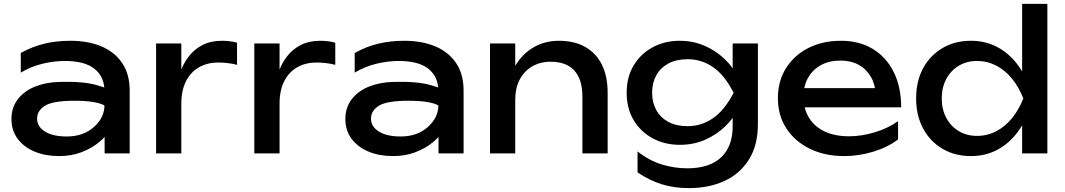

<svg xmlns="http://www.w3.org/2000/svg" viewBox="-20 -790 5488 989"><path d="M518 -322Q518 -394 467.5 -435Q417 -476 314 -476Q259 -476 200 -462Q141 -448 87 -416V-517Q146 -550 208.5 -565Q271 -580 342 -580Q434 -580 502.5 -551Q571 -522 609.5 -465Q648 -408 648 -323V0H519ZM284 -368Q409 -372 480.5 -351Q552 -330 559 -317.5Q566 -305 566 -178Q566 -153 546 -120Q526 -87 489 -56.5Q452 -26 400 -6Q348 14 284 14Q214 14 158.5 -9Q103 -32 71 -75Q39 -118 39 -177Q39 -236 71.5 -278.5Q104 -321 159.5 -343.5Q215 -366 284 -368ZM171 -179Q171 -138 211.5 -112.5Q252 -87 324 -87Q409 -87 463.5 -135.5Q518 -184 518 -247Q474 -271 363.5 -271Q253 -271 212 -245.5Q171 -220 171 -179Z M784 -566H914V-360V0H784V-385ZM1201 -570V-456Q1179 -462 1153 -465Q1127 -468 1104 -468Q1049 -468 1006 -444Q963 -420 938.5 -372.5Q914 -325 914 -256L884 -293Q888 -353 904.5 -405.5Q921 -458 950.5 -497Q980 -536 1023 -558Q1066 -580 1123 -580Q1143 -580 1164 -577.5Q1185 -575 1201 -570Z M1290 -566H1420V-360V0H1290V-385ZM1707 -570V-456Q1685 -462 1659 -465Q1633 -468 1610 -468Q1555 -468 1512 -444Q1469 -420 1444.5 -372.5Q1420 -325 1420 -256L1390 -293Q1394 -353 1410.5 -405.5Q1427 -458 1456.5 -497Q1486 -536 1529 -558Q1572 -580 1629 -580Q1649 -580 1670 -577.5Q1691 -575 1707 -570Z M2238 -322Q2238 -394 2187.5 -435Q2137 -476 2034 -476Q1979 -476 1920 -462Q1861 -448 1807 -416V-517Q1866 -550 1928.5 -565Q1991 -580 2062 -580Q2154 -580 2222.5 -551Q2291 -522 2329.5 -465Q2368 -408 2368 -323V0H2239ZM2004 -368Q2129 -372 2200.5 -351Q2272 -330 2279 -317.5Q2286 -305 2286 -178Q2286 -153 2266 -120Q2246 -87 2209 -56.5Q2172 -26 2120 -6Q2068 14 2004 14Q1934 14 1878.5 -9Q1823 -32 1791 -75Q1759 -118 1759 -177Q1759 -236 1791.5 -278.5Q1824 -321 1879.5 -343.5Q1935 -366 2004 -368ZM1891 -179Q1891 -138 1931.5 -112.5Q1972 -87 2044 -87Q2129 -87 2183.5 -135.5Q2238 -184 2238 -247Q2194 -271 2083.5 -271Q1973 -271 1932 -245.5Q1891 -220 1891 -179Z M2504 -566H2634V-362V0H2504V-381ZM2859 -580Q2939 -580 2995 -548Q3051 -516 3080.5 -456.5Q3110 -397 3110 -313V0H2980V-292Q2980 -381 2938.5 -426.5Q2897 -472 2817 -472Q2762 -472 2720.5 -447.5Q2679 -423 2656.5 -379Q2634 -335 2634 -276L2588 -301Q2597 -389 2634 -451Q2671 -513 2729 -546.5Q2787 -580 2859 -580Z M3754 -139V-239L3759 -257V-366L3754 -386V-566H3884V-151Q3884 -42 3838 31.5Q3792 105 3712 142Q3632 179 3528 179Q3452 179 3388 159Q3324 139 3264 98V-10Q3325 38 3390 57.5Q3455 77 3520 77Q3634 77 3694 21Q3754 -35 3754 -139ZM3482 -44Q3404 -44 3342 -77.5Q3280 -111 3244 -171Q3208 -231 3208 -312Q3208 -393 3244 -453Q3280 -513 3342 -546.5Q3404 -580 3482 -580Q3540 -580 3589.5 -562Q3639 -544 3678.5 -514.5Q3718 -485 3745.5 -449.5Q3773 -414 3788 -377.5Q3803 -341 3803 -311Q3803 -272 3780 -225.5Q3757 -179 3714.5 -138Q3672 -97 3613 -70.5Q3554 -44 3482 -44ZM3522 -140Q3593 -140 3652.5 -181Q3712 -222 3759 -312Q3712 -404 3652.5 -444.5Q3593 -485 3522 -485Q3464 -485 3423 -463Q3382 -441 3360.5 -402Q3339 -363 3339 -312Q3339 -262 3360.5 -223Q3382 -184 3423 -162Q3464 -140 3522 -140Z M4328 14Q4229 14 4152 -23.5Q4075 -61 4031 -128Q3987 -195 3987 -284Q3987 -372 4028.5 -438.5Q4070 -505 4143.5 -542.5Q4217 -580 4312 -580Q4407 -580 4476.5 -537.5Q4546 -495 4584 -418Q4622 -341 4622 -237H4089V-336H4557L4492 -299Q4489 -355 4465.5 -395Q4442 -435 4402.5 -456.5Q4363 -478 4309 -478Q4252 -478 4209.5 -455Q4167 -432 4143 -390.5Q4119 -349 4119 -292Q4119 -229 4147.5 -183Q4176 -137 4228.5 -112.5Q4281 -88 4353 -88Q4418 -88 4486 -108.5Q4554 -129 4606 -166V-72Q4554 -32 4479.5 -9Q4405 14 4328 14Z M5375 -770H5245V-371L5265 -334V-229L5245 -187V0H5375ZM5297 -283Q5278 -373 5234 -439.5Q5190 -506 5125.5 -543Q5061 -580 4982 -580Q4899 -580 4835 -542.5Q4771 -505 4735 -438.5Q4699 -372 4699 -283Q4699 -195 4735 -128Q4771 -61 4835 -23.5Q4899 14 4982 14Q5061 14 5125.5 -23Q5190 -60 5234 -127Q5278 -194 5297 -283ZM4831 -283Q4831 -340 4854.5 -383.5Q4878 -427 4919 -451.5Q4960 -476 5013 -476Q5066 -476 5112.5 -451.5Q5159 -427 5194 -383.5Q5229 -340 5251 -283Q5229 -226 5194 -182.5Q5159 -139 5112.5 -114.5Q5066 -90 5013 -90Q4960 -90 4919 -114.5Q4878 -139 4854.5 -182.5Q4831 -226 4831 -283Z"/></svg>

Font: Bounded
Style: Regular
Weight: 400
Designer: Vlad Churkin
Version: Version 1.0